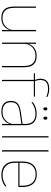

<svg xmlns="http://www.w3.org/2000/svg" viewBox="991 -1706 724 2746"><g transform="rotate(90 1353.0 -333.0)"><path d="M92 -485.5V-175.5Q92 -123 106.2 -85.2Q120.5 -47.5 152.5 -27.2Q184.5 -7 238 -7Q288 -7 324.5 -26.8Q361 -46.5 383.2 -81.2Q405.5 -116 412 -160.5L421 -141.5H415.5Q411 -101 389.2 -66.5Q367.5 -32 329.2 -11.2Q291 9.5 237 9.5Q177 9.5 141 -12.8Q105 -35 89.2 -76.2Q73.5 -117.5 73.5 -174.5V-485.5ZM427 -485.5V0H408.5L410.5 -127H408.5V-485.5Z M924 0V-310Q924 -363 909.8 -400.5Q895.5 -438 863.5 -458.2Q831.5 -478.5 778 -478.5Q728.5 -478.5 691.8 -458.8Q655 -439 633 -404.2Q611 -369.5 604 -325L595 -344H600.5Q605 -385 626.8 -419.2Q648.5 -453.5 687 -474.2Q725.5 -495 779 -495Q839.5 -495 875.2 -472.8Q911 -450.5 926.8 -409.2Q942.5 -368 942.5 -311V0ZM589 0V-485.5H607.5L605.5 -358.5H607.5V0Z M1250.5 -675Q1286.5 -675 1313 -668.2Q1339.5 -661.5 1364.5 -651L1367 -633.5Q1338.5 -644.5 1311.5 -651.2Q1284.5 -658 1250.5 -658Q1205 -658 1177.2 -645.2Q1149.5 -632.5 1137 -609Q1124.5 -585.5 1124.5 -552V-549Q1124.5 -525 1129.5 -504.2Q1134.5 -483.5 1140 -466.5L1123.5 -464V-467.5Q1118.5 -482.5 1112.2 -504.2Q1106 -526 1106 -550.5V-553Q1106 -609 1140 -642Q1174 -675 1250.5 -675ZM1122 0V-460H1140.5V0ZM1029 -455V-471H1129H1135H1363L1360.5 -455Z M1752 0 1754 -128 1752.5 -131.5V-292V-334.5Q1752.5 -404.5 1717.2 -441.2Q1682 -478 1608.5 -478Q1554 -478 1511 -460.2Q1468 -442.5 1438.5 -420L1441 -441Q1456.5 -453 1480.2 -465.5Q1504 -478 1536.2 -486.5Q1568.5 -495 1608.5 -495Q1650 -495 1680.5 -484.2Q1711 -473.5 1731.2 -453Q1751.5 -432.5 1761.2 -402.8Q1771 -373 1771 -335V0ZM1575 9.5Q1502.5 9.5 1463.2 -24.2Q1424 -58 1424 -123V-134.5Q1424 -192.5 1460 -224.2Q1496 -256 1580.5 -268.5L1761.5 -295.5L1762 -278.5L1584 -252.5Q1509 -241.5 1475.8 -214.5Q1442.5 -187.5 1442.5 -135.5V-124Q1442.5 -66.5 1477.2 -36.8Q1512 -7 1577.5 -7Q1629.5 -7 1666.8 -27.2Q1704 -47.5 1726.5 -82.2Q1749 -117 1755.5 -160.5L1765 -142H1759Q1755 -102.5 1733 -67.8Q1711 -33 1671.5 -11.8Q1632 9.5 1575 9.5ZM1537 -591Q1526 -591 1520.8 -597.8Q1515.5 -604.5 1515.5 -618.5V-621.5Q1515.5 -634.5 1520.8 -641.2Q1526 -648 1537 -648Q1548 -648 1553.2 -641.2Q1558.5 -634.5 1558.5 -621.5V-618.5Q1558.5 -604.5 1553.2 -597.8Q1548 -591 1537 -591ZM1670.5 -591Q1659.5 -591 1654.2 -597.8Q1649 -604.5 1649 -618.5V-621.5Q1649 -634.5 1654.2 -641.2Q1659.5 -648 1670.5 -648Q1681 -648 1686.2 -641.2Q1691.5 -634.5 1691.5 -621.5V-618.5Q1691.5 -604.5 1686.2 -597.8Q1681 -591 1670.5 -591Z M1928 0V-664.5H1946.5V0Z M2128.5 0V-664.5H2147V0Z M2482.5 9.5Q2391 9.5 2340.5 -40.2Q2290 -90 2290 -180.5V-292.5Q2290 -392.5 2336.8 -444.8Q2383.5 -497 2472.5 -497Q2531 -497 2571.8 -473.5Q2612.5 -450 2633.5 -405.2Q2654.5 -360.5 2654.5 -296.5V-279.5Q2654.5 -268.5 2654.2 -257.5Q2654 -246.5 2653 -233H2636Q2636 -250.5 2636 -266.5Q2636 -282.5 2636 -296Q2636 -355.5 2617.2 -396.5Q2598.5 -437.5 2562 -459Q2525.5 -480.5 2472.5 -480.5Q2392.5 -480.5 2350.5 -432.5Q2308.5 -384.5 2308.5 -292.5V-243.5V-239.5V-181Q2308.5 -140 2320.2 -108Q2332 -76 2354.5 -53.8Q2377 -31.5 2409.5 -19.8Q2442 -8 2483 -8Q2530.5 -8 2570.5 -22.8Q2610.5 -37.5 2645.5 -65L2643 -43Q2613.5 -19 2572.5 -4.8Q2531.5 9.5 2482.5 9.5ZM2298.5 -233V-249.5H2646.5V-233Z"/></g></svg>

Font: Anek Gurmukhi Medium Thin
Style: Regular
Weight: 250
Version: Version 1.003